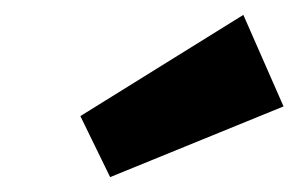

<svg xmlns="http://www.w3.org/2000/svg" viewBox="-20 -858 401 258"><path d="M361 -715 128 -620 88 -702 307 -838Z"/></svg>

Font: Fira Sans Condensed ExtraBold
Style: Italic
Weight: 800
Width: 3
Italic angle: -8°
Designer: bBox Type GmbH & Carrois Corporate GbR & Edenspiekermann AG
Foundry: bBox Type GmbH & Carrois Corporate GbR & Edenspiekermann AG
Version: Version 4.301